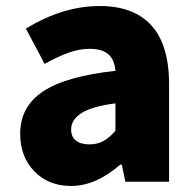

<svg xmlns="http://www.w3.org/2000/svg" viewBox="-20 -603 646 637"><path d="M47 -159Q47 -249 122.5 -299.5Q198 -350 363 -368Q360 -405 339.5 -423Q319 -441 277 -441Q244 -441 208.5 -428.5Q173 -416 128 -391L66 -508Q188 -583 311 -583Q386 -583 436 -555Q541 -498 541 -323V0H396L384 -57H379Q298 14 216 14Q141 14 94 -34.5Q47 -83 47 -159ZM363 -169V-260Q216 -242 216 -173Q216 -149 232 -136.5Q248 -124 277 -124Q303 -124 323 -135Q343 -146 363 -169Z"/></svg>

Font: Merged Yaku Han JP Black
Style: Regular
Weight: 900
Designer: Ryoko NISHIZUKA 西塚涼子 (kana, bopomofo & ideographs); Paul D. Hunt (Latin, Greek & Cyrillic); Sandoll Communications 산돌커뮤니
Foundry: Adobe
Version: Version 2.004